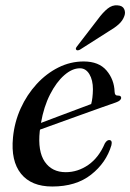

<svg xmlns="http://www.w3.org/2000/svg" viewBox="-20 -687 487 717"><path d="M396 -144.5Q376.5 -79 320.2 -34.8Q264 9.5 175 9.5Q97 9.5 58.5 -38.2Q20 -86 28.5 -173.5Q34 -231 57.2 -282.2Q80.5 -333.5 116.8 -373Q153 -412.5 198 -435Q243 -457.5 292.5 -457.5Q349 -457.5 377.8 -423.8Q406.5 -390 408 -344Q408.5 -329 421.5 -330Q432 -330 432.5 -322Q432.5 -311.5 413 -304.5Q398 -299.5 363.5 -287.2Q329 -275 286.2 -259.5Q243.5 -244 201.5 -229Q159.5 -214 129.5 -203Q129 -200.5 128.5 -197.5Q120.5 -122 147.2 -83Q174 -44 225.5 -44Q270.5 -44 309.8 -71.2Q349 -98.5 371.5 -151.5Q379.5 -164.5 388 -164Q400.5 -163.5 396 -144.5ZM278.5 -432Q249.5 -432 220 -406.2Q190.5 -380.5 167 -334.5Q143.5 -288.5 133 -228Q161 -238.5 196 -251.8Q231 -265 264.5 -277.5Q298 -290 320.5 -298.5Q326.5 -320 327 -353.5Q327 -388 313.8 -410Q300.5 -432 278.5 -432ZM345 -614.5Q364 -640.5 381.8 -654.8Q399.5 -669 419 -667Q437.5 -666 443.5 -653.5Q449.5 -641 444.5 -627.5Q438.5 -610 423.5 -596.5Q408.5 -583 386 -570L278.5 -501.5Q268 -496.5 264.5 -501.5Q260.5 -505.5 268.5 -515Z"/></svg>

Font: Fraunces 72pt
Style: Italic
Weight: 400
Italic angle: -16°
Version: Version 1.000;[b76b70a41]